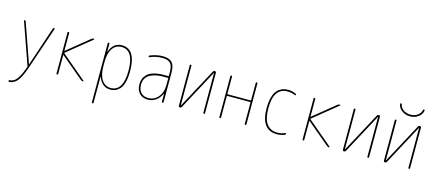

<svg xmlns="http://www.w3.org/2000/svg" viewBox="-62 -1375 5124 2261"><g transform="rotate(15 2500.0 -245.0)"><path d="M247.1 -4.9 69.3 -509.8Q67.4 -513.7 69.8 -516.6Q72.3 -519.5 76.2 -519.5Q85.9 -519.5 89.8 -509.8L257.8 -32.2Q257.8 -31.2 258.8 -31.2Q260.7 -31.2 260.7 -32.2L420.9 -509.8Q423.8 -519.5 433.6 -519.5Q436.5 -519.5 439.9 -516.6Q443.4 -513.7 442.4 -509.8L269.5 0Q225.6 129.9 184.6 178.7Q143.6 227.5 85 230.5Q81.1 230.5 78.1 227.1Q75.2 223.6 75.2 219.7Q75.2 215.8 77.6 212.9Q80.1 210 84 210Q117.2 208 141.6 191.9Q166 175.8 192.9 130.4Q219.7 85 248 3.9Q249 1 247.1 -4.9Z M599.6 -9.8V-509.8Q599.6 -519.5 609.9 -519.5Q620.1 -519.5 620.1 -509.8V-293Q620.1 -292 621.1 -292H623L890.6 -509.8Q903.3 -519.5 918.9 -519.5Q922.9 -519.5 924.3 -515.6Q925.8 -511.7 922.9 -509.8L627 -269.5Q624 -266.6 627 -263.7L927.7 -9.8Q929.7 -7.8 928.7 -3.9Q927.7 0 923.8 0Q910.2 0 897.5 -9.8L623 -241.2Q622.1 -242.2 621.1 -242.2Q620.1 -242.2 620.1 -241.2V-9.8Q620.1 0 609.9 0Q599.6 0 599.6 -9.8Z M1110.4 -285.2V-235.4Q1110.4 -128.9 1150.4 -69.3Q1190.4 -9.8 1259.8 -9.8Q1334 -9.8 1372.1 -73.2Q1410.2 -136.7 1410.2 -259.8Q1410.2 -509.8 1259.8 -509.8Q1189.5 -509.8 1149.9 -450.7Q1110.4 -391.6 1110.4 -285.2ZM1089.8 210V-509.8Q1089.8 -519.5 1100.1 -519.5Q1110.4 -519.5 1110.4 -509.8V-414.1Q1110.4 -413.1 1111.3 -413.1Q1113.3 -413.1 1113.3 -415Q1156.2 -530.3 1259.8 -530.3Q1429.7 -530.3 1429.7 -259.8Q1429.7 -179.7 1415 -124Q1400.4 -68.4 1373.5 -40.5Q1346.7 -12.7 1319.8 -1.5Q1293 9.8 1259.8 9.8Q1156.2 9.8 1113.3 -105.5Q1113.3 -107.4 1111.3 -107.4Q1110.4 -107.4 1110.4 -106.4V210Q1110.4 219.7 1100.1 219.7Q1089.8 219.7 1089.8 210Z M1884.8 -210V-294.9Q1884.8 -299.8 1879.9 -299.8H1825.2Q1781.2 -299.8 1744.1 -293Q1707 -286.1 1671.4 -269.5Q1635.7 -252.9 1615.2 -219.7Q1594.7 -186.5 1594.7 -139.6Q1594.7 -80.1 1627.4 -44.9Q1660.2 -9.8 1714.8 -9.8Q1789.1 -9.8 1836.9 -66.4Q1884.8 -123 1884.8 -210ZM1879.9 -320.3Q1884.8 -320.3 1884.8 -325.2V-370.1Q1884.8 -447.3 1856 -478.5Q1827.1 -509.8 1754.9 -509.8Q1681.6 -509.8 1605.5 -477.5Q1601.6 -476.6 1598.1 -479Q1594.7 -481.4 1594.7 -485.4Q1594.7 -496.1 1605.5 -499Q1685.5 -530.3 1754.9 -530.3Q1835.9 -530.3 1870.6 -493.2Q1905.3 -456.1 1905.3 -370.1V-9.8Q1905.3 0 1895 0Q1884.8 0 1884.8 -9.8V-106.4Q1884.8 -107.4 1883.8 -107.4Q1881.8 -107.4 1881.8 -106.4Q1857.4 -52.7 1814.5 -21.5Q1771.5 9.8 1714.8 9.8Q1650.4 9.8 1612.8 -31.2Q1575.2 -72.3 1575.2 -139.6Q1575.2 -173.8 1585.4 -203.1Q1595.7 -232.4 1621.6 -260.3Q1647.5 -288.1 1699.2 -304.2Q1751 -320.3 1825.2 -320.3Z M2106.4 0Q2090.8 0 2089.8 -15.6V-509.8Q2089.8 -519.5 2100.1 -519.5Q2110.4 -519.5 2110.4 -509.8V-25.4Q2110.4 -24.4 2111.3 -24.4Q2112.3 -24.4 2112.3 -25.4L2371.1 -505.9Q2378.9 -519.5 2393.6 -519.5Q2409.2 -519.5 2410.2 -503.9V-9.8Q2410.2 0 2399.9 0Q2389.6 0 2389.6 -9.8V-495.1Q2389.6 -496.1 2388.7 -496.1Q2387.7 -496.1 2387.7 -495.1L2128.9 -13.7Q2121.1 0 2106.4 0Z M2585 -9.8V-509.8Q2585 -519.5 2595.2 -519.5Q2605.5 -519.5 2605.5 -509.8V-299.8Q2605.5 -294.9 2610.4 -294.9H2889.6Q2894.5 -294.9 2894.5 -299.8V-509.8Q2894.5 -519.5 2904.8 -519.5Q2915 -519.5 2915 -509.8V-9.8Q2915 0 2904.8 0Q2894.5 0 2894.5 -9.8V-269.5Q2894.5 -274.4 2889.6 -275.4H2610.4Q2605.5 -275.4 2605.5 -269.5V-9.8Q2605.5 0 2595.2 0Q2585 0 2585 -9.8Z M3291 9.8Q3094.7 9.8 3094.7 -259.8Q3094.7 -324.2 3106.4 -373.5Q3118.2 -422.9 3136.2 -452.1Q3154.3 -481.4 3180.2 -499Q3206.1 -516.6 3230.5 -523.4Q3254.9 -530.3 3283.2 -530.3Q3333 -530.3 3377.9 -510.7Q3387.7 -507.8 3387.7 -496.1Q3387.7 -486.3 3377.9 -490.2Q3331.1 -509.8 3283.2 -509.8Q3115.2 -509.8 3115.2 -259.8Q3115.2 -9.8 3291 -9.8Q3337.9 -9.8 3384.8 -30.3Q3394.5 -34.2 3394.5 -24.4Q3394.5 -12.7 3384.8 -8.8Q3337.9 9.8 3291 9.8Z M3599.6 -9.8V-509.8Q3599.6 -519.5 3609.9 -519.5Q3620.1 -519.5 3620.1 -509.8V-293Q3620.1 -292 3621.1 -292H3623L3890.6 -509.8Q3903.3 -519.5 3918.9 -519.5Q3922.9 -519.5 3924.3 -515.6Q3925.8 -511.7 3922.9 -509.8L3627 -269.5Q3624 -266.6 3627 -263.7L3927.7 -9.8Q3929.7 -7.8 3928.7 -3.9Q3927.7 0 3923.8 0Q3910.2 0 3897.5 -9.8L3623 -241.2Q3622.1 -242.2 3621.1 -242.2Q3620.1 -242.2 3620.1 -241.2V-9.8Q3620.1 0 3609.9 0Q3599.6 0 3599.6 -9.8Z M4106.4 0Q4090.8 0 4089.8 -15.6V-509.8Q4089.8 -519.5 4100.1 -519.5Q4110.4 -519.5 4110.4 -509.8V-25.4Q4110.4 -24.4 4111.3 -24.4Q4112.3 -24.4 4112.3 -25.4L4371.1 -505.9Q4378.9 -519.5 4393.6 -519.5Q4409.2 -519.5 4410.2 -503.9V-9.8Q4410.2 0 4399.9 0Q4389.6 0 4389.6 -9.8V-495.1Q4389.6 -496.1 4388.7 -496.1Q4387.7 -496.1 4387.7 -495.1L4128.9 -13.7Q4121.1 0 4106.4 0Z M4600.6 -710Q4598.6 -719.7 4610.4 -719.7Q4619.1 -719.7 4621.1 -710.9Q4626 -674.8 4662.1 -647.5Q4698.2 -620.1 4750 -620.1Q4801.8 -620.1 4837.9 -647.5Q4874 -674.8 4878.9 -710.9Q4880.9 -719.7 4889.6 -719.7Q4900.4 -719.7 4899.4 -710Q4894.5 -665 4851.6 -632.3Q4808.6 -599.6 4750 -599.6Q4691.4 -599.6 4648.9 -632.3Q4606.4 -665 4600.6 -710ZM4606.4 0Q4590.8 0 4589.8 -15.6V-509.8Q4589.8 -519.5 4600.1 -519.5Q4610.4 -519.5 4610.4 -509.8V-25.4Q4610.4 -24.4 4611.3 -24.4Q4612.3 -24.4 4612.3 -25.4L4871.1 -505.9Q4878.9 -519.5 4893.6 -519.5Q4909.2 -519.5 4910.2 -503.9V-9.8Q4910.2 0 4899.9 0Q4889.6 0 4889.6 -9.8V-495.1Q4889.6 -496.1 4888.7 -496.1Q4887.7 -496.1 4887.7 -495.1L4628.9 -13.7Q4621.1 0 4606.4 0Z"/></g></svg>

Font: Rounded-X Mgen+ 1m thin
Style: Regular
Weight: 100
Designer: [Source Han Sans]
Ryoko NISHIZUKA  (kana & ideographs); Paul D. Hunt (Latin, Greek & Cyrillic); Wenlong ZHANG  (bopomofo
Version: Version 1.059.20150602